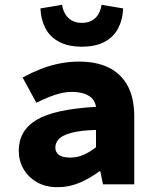

<svg xmlns="http://www.w3.org/2000/svg" viewBox="-20 -766 640 798"><path d="M220 12Q169 12 133 -9Q97 -30 77.5 -64Q58 -98 58 -140Q58 -223 131.5 -267.5Q205 -312 379 -322Q376 -342 364 -355.5Q352 -369 330.5 -376.5Q309 -384 278 -384Q256 -384 232.5 -378.5Q209 -373 184.5 -363Q160 -353 131 -339L74 -444Q111 -464 149 -479Q187 -494 227 -502Q267 -510 309 -510Q380 -510 431 -485.5Q482 -461 510 -410.5Q538 -360 538 -281V0H408L397 -54H393Q356 -26 312 -7Q268 12 220 12ZM271 -111Q303 -111 329.5 -123.5Q356 -136 379 -154V-226Q312 -224 275 -213.5Q238 -203 224 -187.5Q210 -172 210 -153Q210 -139 217.5 -129.5Q225 -120 238.5 -115.5Q252 -111 271 -111ZM320 -572Q263 -572 225 -592.5Q187 -613 168.5 -649Q150 -685 148 -731L238 -746Q241 -725 251 -708Q261 -691 278 -681Q295 -671 320 -671Q345 -671 362.5 -681Q380 -691 389.5 -708Q399 -725 402 -746L492 -731Q490 -685 471.5 -649Q453 -613 415.5 -592.5Q378 -572 320 -572Z"/></svg>

Font: Source Code Pro ExtraBold
Style: Regular
Weight: 800
Monospace: yes
Designer: Paul D. Hunt, Teo Tuominen
Foundry: Adobe Systems Incorporated
Version: Version 1.018;hotconv 1.0.116;makeotfexe 2.5.65601